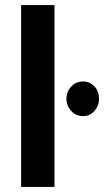

<svg xmlns="http://www.w3.org/2000/svg" viewBox="-20 -734 409 754"><path d="M63 0V-714H194V0ZM241 -346Q241 -374 259.5 -394Q278 -414 307 -414Q333 -414 351 -394.5Q369 -375 369 -346Q369 -319 351 -298.5Q333 -278 307 -278Q278 -278 259.5 -298.5Q241 -319 241 -346Z"/></svg>

Font: Mukta Malar
Style: Bold
Weight: 700
Designer: Aadarsh Rajan, Girish Dalvi, Yashodeep Gholap
Foundry: Ek Type
Version: Version 2.538;PS 1.000;hotconv 16.6.51;makeotf.lib2.5.65220;